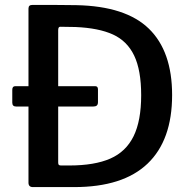

<svg xmlns="http://www.w3.org/2000/svg" viewBox="-20 -762 779 782"><path d="M681 -375Q681 -191 581 -95.5Q481 0 282 0H114Q96 0 96 -18V-328H47Q38 -328 34 -332Q30 -336 30 -344V-396Q30 -411 42 -411H96V-727Q96 -735 100 -738.5Q104 -742 113 -742Q233 -742 291 -741Q492 -737 586.5 -645Q681 -553 681 -375ZM555 -374Q555 -476 526.5 -535.5Q498 -595 440 -621.5Q382 -648 287 -652L225 -653Q217 -653 217 -639V-411H368Q379 -411 379 -398V-346Q379 -336 374 -332Q369 -328 358 -328H217V-100Q217 -93 219.5 -90.5Q222 -88 229 -88H262Q365 -88 429 -116Q493 -144 524 -207Q555 -270 555 -374Z"/></svg>

Font: Libre Franklin Medium
Style: Regular
Weight: 500
Designer: Pablo Impallari, Rodrigo Fuenzalida
Foundry: Impallari Type
Version: Version 1.002; ttfautohint (v1.5)